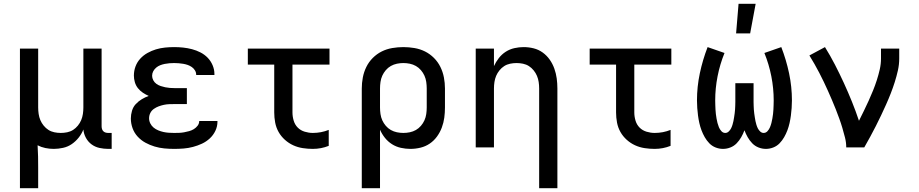

<svg xmlns="http://www.w3.org/2000/svg" viewBox="-20 -776 4840 1011"><path d="M85 215V-520H181V-210Q181 -193 183.5 -176Q186 -159 192.5 -143.5Q199 -128 210 -114.5Q221 -101 235 -92Q249 -83 266 -79.5Q283 -76 300 -76Q317 -76 334 -79.5Q351 -83 365 -92Q379 -101 390 -114.5Q401 -128 407.5 -143.5Q414 -159 416.5 -176Q419 -193 419 -210V-520H515V-111Q515 -104 517 -97Q519 -90 524 -85Q529 -80 536 -78Q543 -76 550 -76H568V8H550Q527 8 504 3Q481 -2 462.5 -15.5Q444 -29 432.5 -50Q421 -71 419 -94Q410 -71 394 -51Q378 -31 357.5 -17Q337 -3 312 2.5Q287 8 263 8Q241 8 219 3.5Q197 -1 178 -11Q180 19 180.5 48.5Q181 78 181 107V215Z M897 8Q871 8 845 5.5Q819 3 794 -4.5Q769 -12 746 -24.5Q723 -37 705 -56.5Q687 -76 678 -101Q669 -126 669 -152Q669 -172 675 -192.5Q681 -213 695 -228Q709 -243 726.5 -253.5Q744 -264 763 -271Q747 -278 732 -288Q717 -298 706 -312Q695 -326 690 -343.5Q685 -361 685 -378Q685 -403 693.5 -426Q702 -449 718.5 -467Q735 -485 756.5 -497Q778 -509 801 -516Q824 -523 848.5 -525.5Q873 -528 897 -528Q921 -528 944.5 -525.5Q968 -523 991 -517Q1014 -511 1035.5 -500Q1057 -489 1073.5 -472Q1090 -455 1099.5 -432.5Q1109 -410 1109 -387V-381H1013V-383Q1013 -395 1006.5 -405.5Q1000 -416 990 -423Q980 -430 968.5 -434Q957 -438 945 -440Q933 -442 921 -443Q909 -444 897 -444Q885 -444 872.5 -443Q860 -442 847.5 -439.5Q835 -437 823.5 -432.5Q812 -428 802.5 -420Q793 -412 787 -401Q781 -390 781 -377Q781 -365 787 -353.5Q793 -342 803.5 -334.5Q814 -327 826 -323Q838 -319 850 -316.5Q862 -314 874.5 -313Q887 -312 900 -312H964V-228H900Q886 -228 871.5 -227.5Q857 -227 843 -224Q829 -221 815.5 -216Q802 -211 790 -202.5Q778 -194 771.5 -181Q765 -168 765 -153Q765 -139 771.5 -126Q778 -113 789 -104Q800 -95 813.5 -89.5Q827 -84 840.5 -81Q854 -78 868.5 -77Q883 -76 897 -76Q910 -76 923.5 -76.5Q937 -77 950 -79.5Q963 -82 976 -85.5Q989 -89 1000.5 -96Q1012 -103 1020.5 -114Q1029 -125 1029 -139H1125V-135Q1125 -110 1114 -87Q1103 -64 1084.5 -47Q1066 -30 1043.5 -19.5Q1021 -9 996.5 -2.5Q972 4 947 6Q922 8 897 8Z M1627 8Q1601 8 1574.5 4Q1548 0 1524 -11Q1500 -22 1480 -40Q1460 -58 1447 -81Q1434 -104 1429 -130.5Q1424 -157 1424 -184V-436H1285V-520H1715V-436H1520V-184Q1520 -162 1526.5 -140.5Q1533 -119 1548 -104Q1563 -89 1584.5 -82.5Q1606 -76 1627 -76Q1649 -76 1670 -80Q1691 -84 1711 -92V-8Q1691 0 1670 4Q1649 8 1627 8Z M1885 215V-310Q1885 -339 1890.5 -368Q1896 -397 1909 -423.5Q1922 -450 1943 -471Q1964 -492 1990 -505Q2016 -518 2045.5 -523Q2075 -528 2104 -528Q2133 -528 2162.5 -523Q2192 -518 2218 -505Q2244 -492 2265 -471Q2286 -450 2299 -423.5Q2312 -397 2317.5 -368Q2323 -339 2323 -310V-210Q2323 -183 2319.5 -156.5Q2316 -130 2306.5 -104.5Q2297 -79 2281 -57Q2265 -35 2243 -20Q2221 -5 2194.5 1.5Q2168 8 2141 8Q2116 8 2091 2.5Q2066 -3 2044.5 -16.5Q2023 -30 2007 -50Q1991 -70 1981 -93V215ZM2104 -76Q2121 -76 2138 -79.5Q2155 -83 2170 -91.5Q2185 -100 2196.5 -113.5Q2208 -127 2215 -142.5Q2222 -158 2224.5 -175.5Q2227 -193 2227 -210V-310Q2227 -327 2224.5 -344.5Q2222 -362 2215 -377.5Q2208 -393 2196.5 -406.5Q2185 -420 2170 -428.5Q2155 -437 2138 -440.5Q2121 -444 2104 -444Q2087 -444 2070 -440.5Q2053 -437 2038 -428.5Q2023 -420 2011.5 -406.5Q2000 -393 1993 -377.5Q1986 -362 1983.5 -344.5Q1981 -327 1981 -310V-210Q1981 -193 1983.5 -175.5Q1986 -158 1993 -142.5Q2000 -127 2011.5 -113.5Q2023 -100 2038 -91.5Q2053 -83 2070 -79.5Q2087 -76 2104 -76Z M2819 215V-310Q2819 -327 2816.5 -344Q2814 -361 2807.5 -376.5Q2801 -392 2790 -405.5Q2779 -419 2765 -428Q2751 -437 2734 -440.5Q2717 -444 2700 -444Q2683 -444 2666 -440.5Q2649 -437 2635 -428Q2621 -419 2610 -405.5Q2599 -392 2592.5 -376.5Q2586 -361 2583.5 -344Q2581 -327 2581 -310V0H2485V-520H2581V-428Q2591 -450 2606.5 -470Q2622 -490 2643 -503.5Q2664 -517 2688.5 -522.5Q2713 -528 2737 -528Q2764 -528 2790 -521.5Q2816 -515 2837.5 -499.5Q2859 -484 2874.5 -462Q2890 -440 2899 -414.5Q2908 -389 2911.5 -363Q2915 -337 2915 -310V215Z M3427 8Q3401 8 3374.5 4Q3348 0 3324 -11Q3300 -22 3280 -40Q3260 -58 3247 -81Q3234 -104 3229 -130.5Q3224 -157 3224 -184V-436H3085V-520H3515V-436H3320V-184Q3320 -162 3326.5 -140.5Q3333 -119 3348 -104Q3363 -89 3384.5 -82.5Q3406 -76 3427 -76Q3449 -76 3470 -80Q3491 -84 3511 -92V-8Q3491 0 3470 4Q3449 8 3427 8Z M3787 8Q3767 8 3748 0.5Q3729 -7 3715 -21.5Q3701 -36 3691 -53.5Q3681 -71 3674 -89.5Q3667 -108 3662.5 -128Q3658 -148 3655.5 -167.5Q3653 -187 3651.5 -207Q3650 -227 3650 -247Q3650 -319 3665 -390Q3680 -461 3706 -528L3795 -497Q3771 -438 3758.5 -374.5Q3746 -311 3746 -247Q3746 -235 3746.5 -223Q3747 -211 3747.5 -199Q3748 -187 3749.5 -175.5Q3751 -164 3753 -152Q3755 -140 3758 -128.5Q3761 -117 3765.5 -106Q3770 -95 3778.5 -85.5Q3787 -76 3799 -76Q3809 -76 3817 -83.5Q3825 -91 3829.5 -100Q3834 -109 3837 -119Q3840 -129 3842 -138.5Q3844 -148 3845.5 -158.5Q3847 -169 3848.5 -179Q3850 -189 3850.5 -199Q3851 -209 3851.5 -219Q3852 -229 3852 -239.5Q3852 -250 3852 -260V-338H3948V-260Q3948 -250 3948 -239.5Q3948 -229 3948.5 -219Q3949 -209 3949.5 -199Q3950 -189 3951.5 -179Q3953 -169 3954.5 -158.5Q3956 -148 3958 -138.5Q3960 -129 3963 -119Q3966 -109 3970.5 -100Q3975 -91 3983 -83.5Q3991 -76 4001 -76Q4013 -76 4021.5 -85.5Q4030 -95 4034.5 -106Q4039 -117 4042 -128.5Q4045 -140 4047 -152Q4049 -164 4050.5 -175.5Q4052 -187 4052.5 -199Q4053 -211 4053.5 -223Q4054 -235 4054 -247Q4054 -311 4041.5 -374.5Q4029 -438 4005 -497L4094 -528Q4120 -461 4135 -390Q4150 -319 4150 -247Q4150 -227 4148.5 -207Q4147 -187 4144.5 -167.5Q4142 -148 4137.5 -128Q4133 -108 4126 -89.5Q4119 -71 4109 -53.5Q4099 -36 4085 -21.5Q4071 -7 4052 0.5Q4033 8 4013 8Q3993 8 3974 0.5Q3955 -7 3941 -21.5Q3927 -36 3917 -53.5Q3907 -71 3900 -90Q3893 -71 3883 -53.5Q3873 -36 3859 -21.5Q3845 -7 3826 0.5Q3807 8 3787 8ZM3856 -600 3869 -756H3959L3930 -600Z M4436 0Q4436 -26 4429.5 -51.5Q4423 -77 4415.5 -102.5Q4408 -128 4399 -152.5Q4390 -177 4380.5 -201.5Q4371 -226 4360.5 -250Q4350 -274 4339.5 -298Q4329 -322 4317.5 -345.5Q4306 -369 4294 -392.5Q4282 -416 4269 -438.5Q4256 -461 4242 -484L4324 -528Q4352 -483 4376.5 -435.5Q4401 -388 4423.5 -339Q4446 -290 4466 -240.5Q4486 -191 4503 -140Q4516 -166 4529 -192.5Q4542 -219 4554 -245.5Q4566 -272 4577 -299Q4588 -326 4597 -354Q4606 -382 4612.5 -410.5Q4619 -439 4619 -468V-520H4715V-468Q4715 -436 4708 -405Q4701 -374 4691.5 -344Q4682 -314 4670.5 -284.5Q4659 -255 4646 -226Q4633 -197 4619.5 -168.5Q4606 -140 4591.5 -111.5Q4577 -83 4562 -55.5Q4547 -28 4531 0Z"/></svg>

Font: Iosevka Fixed Curly Md Ex
Style: Regular
Weight: 500
Width: 7
Monospace: yes
Designer: Belleve Invis
Foundry: Belleve Invis
Version: Version 30.1.2